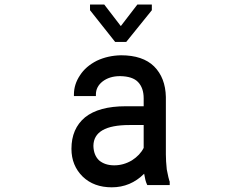

<svg xmlns="http://www.w3.org/2000/svg" viewBox="-20 -798 1040 828"><path d="M615.2 0 613.3 -3.9Q606.4 -18.6 601.6 -48.8Q543 9.8 461.9 9.8Q384.8 9.8 336.9 -36.1Q288.1 -84 288.1 -156.2Q288.1 -243.2 346.7 -292Q406.2 -339.8 522.5 -339.8H599.6V-374Q599.6 -418.9 575.2 -444.3Q551.8 -468.8 498 -469.7Q452.1 -469.7 421.9 -446.3Q393.6 -423.8 393.6 -390.6V-383.8H298.8V-390.6Q298.8 -434.6 325.2 -473.6Q349.6 -511.7 397.5 -536.1Q445.3 -558.6 502 -559.6Q595.7 -559.6 644.5 -511.7Q693.4 -462.9 695.3 -379.9V-131.8Q695.3 -104.5 699.2 -67.4Q707 -27.3 710.9 -16.6L711.9 -15.6V0ZM407.2 -106.4Q432.6 -85 472.7 -85Q512.7 -85 548.8 -106.4Q584 -128.9 599.6 -160.2V-258.8H538.1Q383.8 -258.8 382.8 -168.9Q383.8 -128.9 407.2 -106.4ZM368.2 -753.9V-778.3H429.7L501 -685.5L572.3 -778.3H634.8V-753.9L524.4 -617.2H476.6Z"/></svg>

Font: RobotoJAA
Style: Medium
Weight: 500
Version: Version 2.05; 2016-11-05